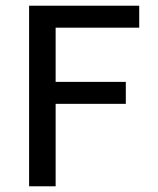

<svg xmlns="http://www.w3.org/2000/svg" viewBox="-20 -653 553 673"><path d="M82 0H175V-289H421V-366H175V-556H468V-633H82V0Z"/></svg>

Font: Tajawal Medium
Style: Regular
Weight: 500
Designer: Boutros Fonts
Foundry: Created by Boutros International 2017
Version: Version 1.700